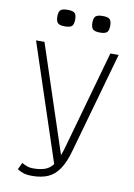

<svg xmlns="http://www.w3.org/2000/svg" viewBox="-108 -1083 816 1165"><g transform="rotate(10 300.0 -501.0)"><path d="M172 14Q144 14 124.5 8.5Q105 3 82 -11L102 -53Q124 -41 139 -36.5Q154 -32 172 -32Q221 -32 252 -45.5Q283 -59 304.5 -95.5Q326 -132 345 -202L513 -800H564L389 -179Q369 -106 340 -63.5Q311 -21 270.5 -3.5Q230 14 172 14ZM300 -61 55 -800H107L335 -111ZM428 -914Q397 -914 385 -925Q373 -936 373 -966Q373 -995 385 -1005.5Q397 -1016 428 -1016Q460 -1016 471.5 -1005.5Q483 -995 483 -966Q483 -936 471.5 -925Q460 -914 428 -914ZM212 -914Q181 -914 169 -925Q157 -936 157 -966Q157 -995 169 -1005.5Q181 -1016 212 -1016Q244 -1016 255.5 -1005.5Q267 -995 267 -966Q267 -936 255.5 -925Q244 -914 212 -914Z"/></g></svg>

Font: Victor Mono Thin
Style: Regular
Weight: 100
Monospace: yes
Designer: Rune Bjørnerås
Version: Version 1.561;gftools[0.9.30]